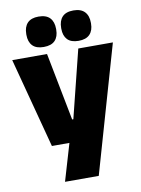

<svg xmlns="http://www.w3.org/2000/svg" viewBox="-94 -753 726 989"><g transform="rotate(-10 269.0 -259.0)"><path d="M347.5 -138 252.5 -97 351 -492.5H532L341 172H164.5L241 -87L325 -21.5H130L5.5 -492.5H187.5L256.5 -138ZM177.5 -531Q138.5 -531 119.2 -551.2Q100 -571.5 100 -608V-612Q100 -649 119.2 -669.5Q138.5 -690 177.5 -690Q217.5 -690 236.8 -669.5Q256 -649 256 -612V-608Q256 -571.5 236.8 -551.2Q217.5 -531 177.5 -531ZM360 -531Q320.5 -531 301.5 -551.2Q282.5 -571.5 282.5 -608V-612Q282.5 -649 301.5 -669.5Q320.5 -690 360 -690Q399 -690 418.5 -669.5Q438 -649 438 -612V-608Q438 -571.5 418.5 -551.2Q399 -531 360 -531Z"/></g></svg>

Font: Anek Gurmukhi ExtraBold
Style: Regular
Weight: 800
Designer: Sarang Kulkarni (Gurmukhi), Yesha Goshar (Latin)
Foundry: Ek Type
Version: Version 1.003